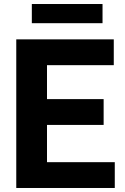

<svg xmlns="http://www.w3.org/2000/svg" viewBox="-20 -936 622 956"><path d="M61 0V-740H546.5V-611.5H214V-128.5H551.5V0ZM162.5 -314V-442.5H496V-314ZM138.5 -820.5V-916H490.5V-820.5Z"/></svg>

Font: Encode Sans SemiCondensed
Style: Bold
Weight: 700
Width: 4
Designer: Multiple Designers
Foundry: Impallari Type
Version: Version 3.002